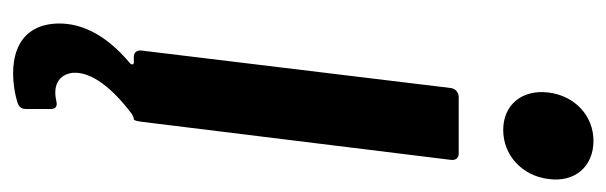

<svg xmlns="http://www.w3.org/2000/svg" viewBox="-346 -418 953 302"><g transform="rotate(90 131.0 -266.5)"><path d="M184 -581C224 -581 256 -611 261 -652C267 -694 241 -723 201 -723C162 -723 130 -694 125 -652C120 -611 144 -581 184 -581ZM94 96C92 66 119 33 159 3C163 1 165 0 167 0C169 0 170 -5 171 -12L231 -499C232 -506 228 -511 221 -511H132C125 -511 119 -506 118 -499L59 -12C58 -5 62 0 69 0H78C81 0 82 3 79 6C31 46 13 88 17 128C25 199 101 195 141 183C149 180 151 176 151 168V131C151 122 146 120 138 122C116 127 97 120 94 96Z"/></g></svg>

Font: Barlow Semi Condensed SemiBold
Style: Italic
Weight: 600
Width: 4
Italic angle: -7°
Designer: Jeremy Tribby
Foundry: Tribby Type
Version: Version 1.422;hotconv 1.0.109;makeotfexe 2.5.65596